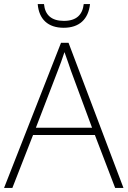

<svg xmlns="http://www.w3.org/2000/svg" viewBox="-20 -927 630 947"><path d="M424 -907H393C387 -854 357 -824 295 -824C234 -824 202 -853 197 -907H166C172 -832 217 -790 294 -790C371 -790 416 -832 424 -907ZM548 0H589L318 -716H281L0 0H41L143 -261H448ZM330 -578 434 -297H157L265 -578C275 -604 288 -638 298 -670C310 -636 323 -600 330 -578Z"/></svg>

Font: Noto Sans Canadian Aboriginal ExtraLight
Style: Regular
Weight: 200
Designer: Monotype Design Team, Typotheque's Kevin King
Foundry: Monotype Imaging Inc.
Version: Version 2.004